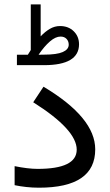

<svg xmlns="http://www.w3.org/2000/svg" viewBox="-20 -873 510 892"><path d="M109.4 -618.7Q113.3 -624.5 116.7 -630.4Q120.1 -636.2 123 -640.6V-852.5H168.9V-704.1Q189.5 -726.1 211.7 -739Q233.9 -752 258.8 -752Q297.9 -752 322.5 -727.8Q347.2 -703.6 347.2 -667Q346.7 -570.3 184.6 -570.3H58.6V-618.7ZM184.1 -619.1Q244.1 -619.1 271.7 -631.3Q299.3 -643.6 299.3 -665.5Q299.3 -681.6 289.1 -692.4Q278.8 -703.1 261.2 -703.1Q238.3 -703.1 212.2 -680.7Q186 -658.2 159.2 -618.7ZM47.9 -101.1Q110.4 -88.4 154.8 -88.4Q336.4 -88.4 336.4 -177.7Q336.4 -270.5 134.3 -397.9L182.1 -470.2Q422.4 -326.7 422.4 -179.2Q422.4 -1 161.1 -1Q130.4 -1 102.1 -4.2Q73.7 -7.3 47.9 -12.7Z"/></svg>

Font: Vazir WOL-UI
Style: Regular-WOL-UI
Weight: 400
Designer: Saber Rastikerdar
Foundry: Saber Rastikerdar
Version: Version 30.1.0